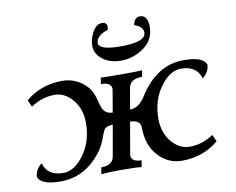

<svg xmlns="http://www.w3.org/2000/svg" viewBox="-80 -839 1168 949"><g transform="rotate(-10 504.5 -364.5)"><path d="M760.3 5.4Q690.4 5.4 641.4 -48.3Q592.3 -102.1 592.3 -189.9Q592.3 -229.5 540 -229.5Q512.7 -75.2 511.7 -65.9Q511.7 -31.7 563 -31.7L557.1 1.5H556.2Q526.4 -2 455.6 -2Q387.7 -2 356 1.5H355L360.8 -31.7Q418.5 -31.7 425.8 -75.2L453.1 -229.5Q429.2 -229.5 415.5 -220.2Q407.2 -214.8 390.4 -167.2Q373.5 -119.6 332 -76.7Q257.8 2 151.9 2Q54.2 2 39.1 -39.6Q39.1 -75.2 73.7 -103Q92.3 -37.1 171.9 -37.1Q228 -37.1 276.1 -103.3Q324.2 -169.4 324.2 -262.2Q324.2 -331.1 285.6 -377.9Q247.1 -424.8 194.3 -424.8Q132.3 -424.8 75.2 -386.7L60.1 -421.4Q137.7 -486.3 244.1 -486.3Q320.3 -486.3 372.6 -425.3Q392.6 -397.5 401.4 -359.1Q410.2 -320.8 419.9 -308.6Q435.5 -288.6 463.4 -288.6Q481.9 -394 482.9 -403.3Q482.9 -437.5 429.7 -437.5L435.5 -469.2Q455.6 -467.3 538.6 -467.3Q621.6 -467.3 642.6 -469.2L636.7 -437.5Q576.7 -437.5 568.8 -394L550.3 -288.6Q572.3 -288.6 590.8 -300.3Q609.4 -312 628.9 -342.3Q717.3 -482.9 852.5 -482.9Q950.2 -482.9 965.3 -441.4Q965.3 -405.8 930.7 -377.9Q912.1 -443.8 832.5 -443.8Q776.4 -443.8 728.3 -377.4Q680.2 -311 680.2 -218.8Q680.2 -149.9 718.8 -103Q757.3 -56.2 810.1 -56.2Q872.1 -56.2 929.2 -94.2L944.3 -59.6Q866.7 5.4 760.3 5.4ZM549.3 -534.2Q493.2 -534.2 457 -562.3Q420.9 -590.3 420.9 -631.3Q420.9 -664.6 439.9 -699.2Q459 -733.9 488.3 -733.9Q512.2 -733.9 512.2 -709Q512.2 -703.1 510.7 -695.8Q453.6 -678.2 449.7 -640.6Q449.7 -604 560.1 -604Q678.2 -604 685.5 -645.5L686 -651.9Q686 -681.2 642.6 -695.8Q649.4 -733.9 678.7 -733.9Q697.3 -733.9 707.3 -718.3Q717.3 -702.6 717.3 -675.3Q717.3 -609.9 664.8 -572Q612.3 -534.2 549.3 -534.2Z"/></g></svg>

Font: Kelvinch
Style: Italic
Weight: 400
Italic angle: -10°
Designer: Paul James Miller
Foundry: High-Logic / Made with FontCreator
Version: Version 3.40;July 22, 2017;FontCreator 11.0.0.2388 64-bit